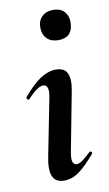

<svg xmlns="http://www.w3.org/2000/svg" viewBox="-75 -651 397 700"><g transform="rotate(-10 123.5 -301.0)"><path d="M106 9Q73 9 63 -16Q53 -41 63 -89L104 -297Q114 -346 89 -346Q79 -346 64.5 -336Q50 -326 32 -306Q28 -302 24 -306.5Q20 -311 23 -315Q59 -358 88 -376.5Q117 -395 145 -395Q177 -395 187 -372.5Q197 -350 189 -309L147 -89Q142 -61 147 -51.5Q152 -42 160 -42Q171 -42 184 -52Q197 -62 213 -77Q217 -81 221 -77Q225 -73 221 -69Q190 -32 163 -11.5Q136 9 106 9ZM173 -499Q147 -499 131.5 -514Q116 -529 116 -557Q116 -581 131.5 -596Q147 -611 173 -611Q199 -611 213.5 -596Q228 -581 228 -557Q228 -499 173 -499Z"/></g></svg>

Font: Cormorant Light
Style: Bold Italic
Weight: 700
Italic angle: -10°
Version: Version 4.000